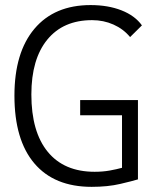

<svg xmlns="http://www.w3.org/2000/svg" viewBox="-20 -723 626 753"><path d="M339.4 9.8Q192.9 9.8 114.7 -82.3Q36.6 -174.3 36.6 -347.7Q36.6 -517.1 115 -610.1Q193.4 -703.1 335.4 -703.1Q403.8 -703.1 456.5 -682.4Q509.3 -661.6 536.6 -623.5L490.2 -577.6Q463.9 -609.4 425 -626.7Q386.2 -644 341.3 -644Q228 -644 165.5 -567.6Q103 -491.2 103 -352.5Q103 -206.1 167.2 -127.7Q231.4 -49.3 351.1 -49.3Q383.3 -49.3 410.4 -54.2Q437.5 -59.1 458.5 -64.9V-271H294.4V-330.6H521V-19.5Q500.5 -13.2 451.7 -1.7Q402.8 9.8 339.4 9.8Z"/></svg>

Font: CaskaydiaCove NFP Light
Style: Regular
Weight: 300
Designer: Aaron Bell
Foundry: Saja Typeworks
Version: Version 2111.001; VTT 6.35;Nerd Fonts 3.1.1